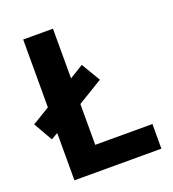

<svg xmlns="http://www.w3.org/2000/svg" viewBox="-131 -815 826 915"><g transform="rotate(-20 282.5 -357.0)"><path d="M90 0V-240L56 -220L1 -316L90 -370V-714H241V-462L311 -505L368 -409L241 -332V-125H531V0Z"/></g></svg>

Font: Noto Sans Sundanese
Style: Bold
Weight: 700
Version: Version 2.003